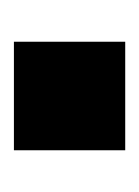

<svg xmlns="http://www.w3.org/2000/svg" viewBox="18 -462 200 276"><g transform="rotate(-90 118.0 -324.0)"><path d="M40 -244V-404H196V-244Z"/></g></svg>

Font: Tektur SemiCondensed
Style: Bold
Weight: 700
Width: 4
Designer: Adam Jagosz
Foundry: Adam Jagosz
Version: Version 1.005;gftools[0.9.30]